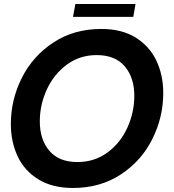

<svg xmlns="http://www.w3.org/2000/svg" viewBox="-20 -921 866 955"><path d="M34 -304Q34 -425 88.5 -533.5Q143 -642 245.5 -709.5Q348 -777 484 -777Q586 -777 655 -734Q724 -691 758 -619Q792 -547 792 -458Q792 -338 737.5 -229Q683 -120 580.5 -53Q478 14 343 14Q241 14 171.5 -28.5Q102 -71 68 -143Q34 -215 34 -304ZM648 -445Q648 -535 600.5 -591Q553 -647 461 -647Q377 -647 312.5 -599.5Q248 -552 213 -476Q178 -400 178 -317Q178 -227 225.5 -171Q273 -115 365 -115Q450 -115 514.5 -162.5Q579 -210 613.5 -286Q648 -362 648 -445ZM643 -837H343L355 -901H654Z"/></svg>

Font: Open Sauce Sans
Style: Bold Italic
Weight: 700
Italic angle: -10°
Designer: Alfredo Marco Pradil
Foundry: Creative Sauce Fz LLC
Version: Version 1.477